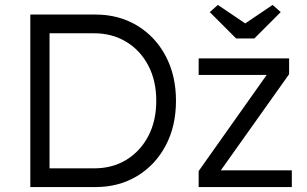

<svg xmlns="http://www.w3.org/2000/svg" viewBox="-20 -759 1246 779"><path d="M103 0V-700H367Q462 -700 536 -655.5Q610 -611 652 -532Q694 -453 694 -350Q694 -247 652 -168Q610 -89 536 -44.5Q462 0 367 0ZM362 -624H181V-76H362Q436 -76 492.5 -110.5Q549 -145 581.5 -206.5Q614 -268 614 -350Q614 -432 581.5 -493.5Q549 -555 492 -589.5Q435 -624 362 -624ZM786 0V-65L1062 -455H786V-522H1153V-458L876 -68H1164V0ZM938 -603 831 -710 864 -739 975 -664 1086 -739 1119 -710 1012 -603Z"/></svg>

Font: Lexend Light
Style: Regular
Weight: 300
Designer: Bonnie Shaver-Troup, Thomas Jockin
Foundry: Lexend
Version: Version 1.007; ttfautohint (v1.8.3)